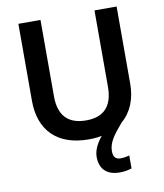

<svg xmlns="http://www.w3.org/2000/svg" viewBox="-99 -794 940 1103"><g transform="rotate(-10 370.5 -243.0)"><path d="M486 100C486 51 515 11 570 -53C628 -102 657 -176 657 -264V-714H528V-269C528 -163 482 -100 372 -100C266 -100 213 -157 213 -268V-714H84V-264C84 -95 182 10 367 10C395 10 421 8 444 3C414 39 394 79 394 117C394 190 437 228 510 228C539 228 560 223 580 217V141C568 145 549 149 528 149C502 149 486 136 486 100Z"/></g></svg>

Font: Noto Sans Georgian SemiBold
Style: Regular
Weight: 600
Designer: Monotype Design Team, Akaki Razmadze
Foundry: Google LLC
Version: Version 2.005